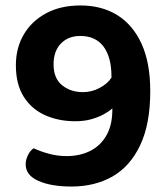

<svg xmlns="http://www.w3.org/2000/svg" viewBox="-20 -664 608 699"><path d="M73.5 -65.5Q73.5 -82.9 82 -99.7Q90.4 -116.6 102.6 -124.2Q127.3 -112.5 158.6 -104.1Q190 -95.7 222.3 -95.7Q271.1 -95.7 308.9 -114.8Q346.7 -133.9 368.2 -172.4Q389.8 -210.9 389 -269.5Q377.5 -258.8 357.7 -247.9Q337.9 -237.1 312 -229.8Q286 -222.6 253.6 -222.6Q193.4 -222.6 144.2 -244.6Q95 -266.6 66.4 -311.9Q37.8 -357.2 37.8 -426.5Q37.8 -489.1 66.3 -538Q94.8 -586.9 147.6 -615.5Q200.4 -644.1 273.1 -644.1Q350.3 -644.1 407.1 -608.9Q463.8 -573.6 495.4 -504.6Q527 -435.5 527 -332.2Q527 -212.8 490.5 -135.6Q454 -58.4 389.7 -21.6Q325.5 15.1 239.8 15.1Q165.9 15.1 119.7 -5.5Q73.5 -26.1 73.5 -65.5ZM281.8 -328.6Q315.2 -328.6 344.1 -344.6Q373.1 -360.6 386.1 -381.9L385.8 -385.3Q385.8 -456 356.8 -494.6Q327.8 -533.1 272.4 -533.1Q228.6 -533.1 201.8 -505.5Q175 -477.9 175 -429.9Q175 -378.8 206.1 -353.7Q237.1 -328.6 281.8 -328.6Z"/></svg>

Font: Baloo Bhaina 2
Style: Regular
Weight: 400
Designer: Yesha Goshar, Manish Minz, Shuchita Grover and Ek Type
Foundry: Ek Type
Version: Version 1.700